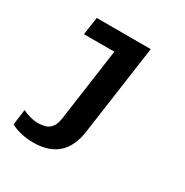

<svg xmlns="http://www.w3.org/2000/svg" viewBox="-161 -642 923 958"><g transform="rotate(30 300.0 -162.5)"><path d="M159 186Q121 186 86.5 177.5Q52 169 30 156L42 67Q57 75 82 82.5Q107 90 133 90Q154 90 173 84.5Q192 79 206.5 61Q221 43 226 6L284 -409H109L124 -511H435L362 7Q337 186 159 186Z"/></g></svg>

Font: Chivo Mono SemiBold
Style: Italic
Weight: 600
Italic angle: -8.05°
Monospace: yes
Version: Version 1.008